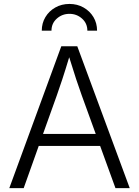

<svg xmlns="http://www.w3.org/2000/svg" viewBox="-20 -965 713 985"><path d="M27.8 0 294.4 -727.5H376.5L645.5 0H572.3L493.7 -216.3H178.7L101.6 0ZM200.7 -277.8H471.2L399.4 -475.6Q386.2 -511.7 370.6 -559.1Q355 -606.4 335 -671.4Q315.4 -606 299.6 -558.1Q283.7 -510.3 271.5 -475.6ZM336.4 -944.8Q376.5 -944.8 408.7 -926.5Q440.9 -908.2 459.5 -877.2Q478 -846.2 478 -807.6H428.2Q428.2 -845.2 400.9 -869.6Q373.5 -894 336.4 -894Q298.8 -894 271.5 -869.6Q244.1 -845.2 244.1 -807.6H194.3Q194.3 -846.2 212.9 -877.2Q231.4 -908.2 263.7 -926.5Q295.9 -944.8 336.4 -944.8Z"/></svg>

Font: Inter Light
Style: Regular
Weight: 300
Designer: Rasmus Andersson
Foundry: rsms
Version: Version 4.000;git-a52131595